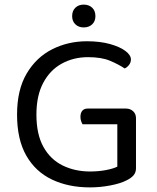

<svg xmlns="http://www.w3.org/2000/svg" viewBox="-20 -800 679 833"><path d="M570 -287V-70Q570 -52 559.5 -39.5Q549 -27 528 -17Q503 -4 459 4.5Q415 13 370 13Q277 13 205.5 -21Q134 -55 94 -125Q54 -195 54 -303Q54 -410 95.5 -480.5Q137 -551 206 -586Q275 -621 357 -621Q414 -621 457 -609Q500 -597 524 -579Q548 -561 548 -542Q548 -529 540 -518.5Q532 -508 521 -503Q494 -521 457 -536.5Q420 -552 362 -552Q299 -552 248 -524Q197 -496 167.5 -440.5Q138 -385 138 -303Q138 -217 168.5 -162.5Q199 -108 252 -82Q305 -56 371 -56Q407 -56 439 -62Q471 -68 489 -77V-261H338Q335 -266 332 -274.5Q329 -283 329 -293Q329 -310 337 -319.5Q345 -329 360 -329H527Q545 -329 557.5 -317.5Q570 -306 570 -287ZM394 -730Q394 -708 380 -694.5Q366 -681 343 -681Q321 -681 307 -694.5Q293 -708 293 -730Q293 -753 307 -766.5Q321 -780 343 -780Q366 -780 380 -766.5Q394 -753 394 -730Z"/></svg>

Font: Baloo Bhaijaan 2
Style: Regular
Weight: 400
Designer: Sanskriti Dholi, Noopur Datye and Ek Type
Foundry: Ek Type
Version: Version 1.701